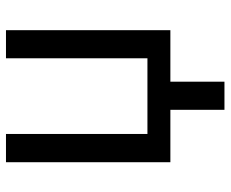

<svg xmlns="http://www.w3.org/2000/svg" viewBox="-82 -486 742 617"><g transform="rotate(-90 288.5 -177.0)"><path d="M167 -528.3V-73.7H410.2V-528.3H500.5V0H335V173.8H244.6V0H76.2V-528.3Z"/></g></svg>

Font: Roboto
Style: Regular
Weight: 400
Designer: Google
Version: Version 2.134; 2016; ttfautohint (v1.6)